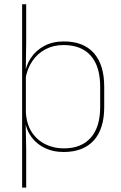

<svg xmlns="http://www.w3.org/2000/svg" viewBox="-20 -684 554 876"><path d="M270 9.5Q220 9.5 180.2 -11Q140.5 -31.5 117 -68.5Q93.5 -105.5 93 -155.5H87L98 -172Q101 -117.5 125.2 -80.8Q149.5 -44 187.8 -25.5Q226 -7 271 -7Q351 -7 394 -55.5Q437 -104 437 -196V-288.5Q437 -381 394.2 -429.8Q351.5 -478.5 269.5 -478.5Q223.5 -478.5 187 -459Q150.5 -439.5 127 -404.5Q103.5 -369.5 96 -323L87 -341.5H92.5Q97.5 -384 120.2 -418.8Q143 -453.5 181.5 -474.2Q220 -495 271.5 -495Q361 -495 408.2 -441.8Q455.5 -388.5 455.5 -288.5V-196Q455.5 -96 407.8 -43.2Q360 9.5 270 9.5ZM99.5 172H81V-664.5H99.5V-495.5L97.5 -356L98 -346.5V-138L97 -130.5L99.5 0Z"/></svg>

Font: Anek Malayalam Medium Thin
Style: Regular
Weight: 250
Version: Version 1.003